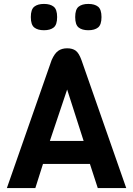

<svg xmlns="http://www.w3.org/2000/svg" viewBox="-20 -958 678 978"><path d="M623 0H478L438 -123H199L160 0H15L243 -652Q258 -686 276.5 -699Q295 -712 322 -712Q349 -712 365.5 -700Q382 -688 395 -652ZM406 -240 322 -502 234 -240ZM479.5 -924Q497 -910 497 -871Q497 -832 479.5 -818Q462 -804 430 -804Q398 -804 380.5 -818Q363 -832 363 -871Q363 -910 380.5 -924Q398 -938 430 -938Q462 -938 479.5 -924ZM253.5 -924Q271 -910 271 -871Q271 -832 253.5 -818Q236 -804 204 -804Q172 -804 154.5 -818Q137 -832 137 -871Q137 -910 154.5 -924Q172 -938 204 -938Q236 -938 253.5 -924Z"/></svg>

Font: Viga
Style: Regular
Weight: 400
Designer: Oscar Yáñez
Foundry: Fontstage
Version: Version 1.001